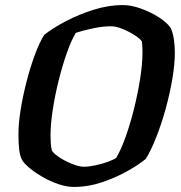

<svg xmlns="http://www.w3.org/2000/svg" viewBox="-20 -740 718 760"><path d="M274 0Q244 0 211.5 -11Q179 -22 149.5 -39Q120 -56 98 -74Q76 -92 68 -106Q59 -122 56 -147Q53 -172 53 -209Q53 -250 61.5 -304Q70 -358 84.5 -414.5Q99 -471 117 -520.5Q135 -570 155 -602Q189 -629 240.5 -656Q292 -683 351 -701.5Q410 -720 466 -720Q499 -720 538 -706Q577 -692 609.5 -671Q642 -650 656 -629Q672 -593 672 -531Q672 -485 662 -426.5Q652 -368 635.5 -308.5Q619 -249 598.5 -197Q578 -145 557 -111Q528 -87 482 -61.5Q436 -36 382 -18Q328 0 274 0ZM311 -80Q332 -80 357.5 -85.5Q383 -91 405.5 -99Q428 -107 440 -115Q459 -147 477.5 -199Q496 -251 511 -311.5Q526 -372 535 -430Q544 -488 544 -533Q544 -555 542 -575Q538 -584 516.5 -598.5Q495 -613 467.5 -624.5Q440 -636 420 -636Q386 -636 346.5 -627.5Q307 -619 280 -610Q261 -578 243.5 -527.5Q226 -477 211.5 -418.5Q197 -360 188.5 -303.5Q180 -247 180 -204Q180 -188 181 -173Q182 -158 185 -145Q192 -132 216 -116.5Q240 -101 267 -90.5Q294 -80 311 -80Z"/></svg>

Font: Texturina 72pt 72pt Regular
Style: Bold Italic
Weight: 700
Italic angle: -11°
Designer: Guillermo Torres Carreño
Foundry: Omnibus-Type
Version: Version 1.002; ttfautohint (v1.8.3)